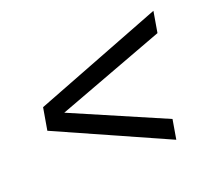

<svg xmlns="http://www.w3.org/2000/svg" viewBox="-92 -634 851 756"><g transform="rotate(-20 333.0 -256.0)"><path d="M527 -2 62 -209 78 -302 616 -510 601 -422 149 -253 541 -84Z"/></g></svg>

Font: Archivo SemiExpanded
Style: Italic
Weight: 400
Width: 6
Italic angle: -10°
Designer: Hector Gatti
Foundry: Omnibus-Type
Version: Version 2.001